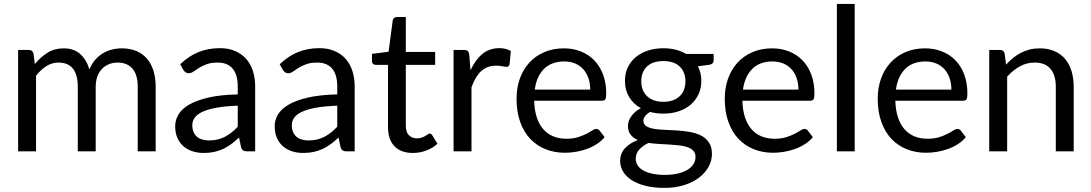

<svg xmlns="http://www.w3.org/2000/svg" viewBox="-20 -756 5448 959"><path d="M70.5 0H160V-377.5C175.7 -397.8 192.8 -413.9 211.5 -425.8C230.2 -437.6 250.5 -443.5 272.5 -443.5C303.8 -443.5 327.7 -433.5 344 -413.5C360.3 -393.5 368.5 -363.2 368.5 -322.5V0H458V-322.5C458 -342.5 460.9 -360.1 466.8 -375.2C472.6 -390.4 480.5 -403 490.5 -413C500.5 -423 512.1 -430.6 525.2 -435.8C538.4 -440.9 552.3 -443.5 567 -443.5C599.7 -443.5 624.7 -433.2 642 -412.8C659.3 -392.2 668 -362.2 668 -322.5V0H757.5V-322.5C757.5 -353.2 753.7 -380.4 746 -404.2C738.3 -428.1 727.2 -448.2 712.8 -464.5C698.2 -480.8 680.6 -493.2 659.8 -501.8C638.9 -510.2 615.2 -514.5 588.5 -514.5C571.8 -514.5 555.4 -512.5 539.2 -508.5C523.1 -504.5 507.8 -498.2 493.5 -489.5C479.2 -480.8 466.2 -469.8 454.8 -456.5C443.2 -443.2 433.8 -427.3 426.5 -409C417.2 -441.3 401.9 -467 380.8 -486C359.6 -505 332 -514.5 298 -514.5C267.3 -514.5 240.3 -507.2 217 -492.5C193.7 -477.8 172.7 -459 154 -436L147.5 -488C144.5 -500.3 136.7 -506.5 124 -506.5H70.5Z M1167.5 -228V-123C1157.5 -112.3 1147.2 -102.8 1136.8 -94.5C1126.2 -86.2 1115.2 -79 1103.8 -73C1092.2 -67 1080 -62.4 1067 -59.2C1054 -56.1 1039.7 -54.5 1024 -54.5C1012.3 -54.5 1001.4 -55.9 991.2 -58.8C981.1 -61.6 972.2 -66.1 964.8 -72.2C957.2 -78.4 951.3 -86.3 947 -96C942.7 -105.7 940.5 -117.2 940.5 -130.5C940.5 -144.5 944.6 -157.2 952.8 -168.5C960.9 -179.8 974.1 -189.7 992.2 -198C1010.4 -206.3 1033.9 -213.1 1062.8 -218.2C1091.6 -223.4 1126.5 -226.7 1167.5 -228ZM880 -435 896 -406.5C899 -401.8 902.7 -397.9 907 -394.8C911.3 -391.6 916.5 -390 922.5 -390C930.2 -390 937.9 -392.8 945.8 -398.2C953.6 -403.8 962.9 -409.9 973.8 -416.8C984.6 -423.6 997.4 -429.8 1012.2 -435.2C1027.1 -440.8 1045.5 -443.5 1067.5 -443.5C1100.2 -443.5 1125 -433.4 1142 -413.2C1159 -393.1 1167.5 -363.3 1167.5 -324V-284.5C1109.8 -283.2 1061.2 -277.9 1021.5 -268.8C981.8 -259.6 949.7 -247.8 925 -233.5C900.3 -219.2 882.5 -202.8 871.5 -184.2C860.5 -165.8 855 -146.5 855 -126.5C855 -103.5 858.8 -83.6 866.2 -66.8C873.8 -49.9 883.9 -36 896.8 -25C909.6 -14 924.7 -5.8 942 -0.2C959.3 5.2 977.8 8 997.5 8C1016.8 8 1034.4 6.2 1050.2 2.8C1066.1 -0.8 1081 -5.8 1095 -12.2C1109 -18.8 1122.3 -26.8 1135 -36.2C1147.7 -45.8 1160.7 -56.7 1174 -69L1184 -21C1186.7 -12.7 1190.3 -7.1 1195 -4.2C1199.7 -1.4 1206.3 0 1215 0H1254.5V-324C1254.5 -352.3 1250.7 -378.3 1243 -402C1235.3 -425.7 1224 -445.8 1209 -462.5C1194 -479.2 1175.5 -492.2 1153.5 -501.5C1131.5 -510.8 1106.3 -515.5 1078 -515.5C1038.7 -515.5 1002.8 -508.8 970.5 -495.5C938.2 -482.2 908 -462 880 -435Z M1664.5 -228V-123C1654.5 -112.3 1644.2 -102.8 1633.8 -94.5C1623.2 -86.2 1612.2 -79 1600.8 -73C1589.2 -67 1577 -62.4 1564 -59.2C1551 -56.1 1536.7 -54.5 1521 -54.5C1509.3 -54.5 1498.4 -55.9 1488.2 -58.8C1478.1 -61.6 1469.2 -66.1 1461.8 -72.2C1454.2 -78.4 1448.3 -86.3 1444 -96C1439.7 -105.7 1437.5 -117.2 1437.5 -130.5C1437.5 -144.5 1441.6 -157.2 1449.8 -168.5C1457.9 -179.8 1471.1 -189.7 1489.2 -198C1507.4 -206.3 1530.9 -213.1 1559.8 -218.2C1588.6 -223.4 1623.5 -226.7 1664.5 -228ZM1377 -435 1393 -406.5C1396 -401.8 1399.7 -397.9 1404 -394.8C1408.3 -391.6 1413.5 -390 1419.5 -390C1427.2 -390 1434.9 -392.8 1442.8 -398.2C1450.6 -403.8 1459.9 -409.9 1470.8 -416.8C1481.6 -423.6 1494.4 -429.8 1509.2 -435.2C1524.1 -440.8 1542.5 -443.5 1564.5 -443.5C1597.2 -443.5 1622 -433.4 1639 -413.2C1656 -393.1 1664.5 -363.3 1664.5 -324V-284.5C1606.8 -283.2 1558.2 -277.9 1518.5 -268.8C1478.8 -259.6 1446.7 -247.8 1422 -233.5C1397.3 -219.2 1379.5 -202.8 1368.5 -184.2C1357.5 -165.8 1352 -146.5 1352 -126.5C1352 -103.5 1355.8 -83.6 1363.2 -66.8C1370.8 -49.9 1380.9 -36 1393.8 -25C1406.6 -14 1421.7 -5.8 1439 -0.2C1456.3 5.2 1474.8 8 1494.5 8C1513.8 8 1531.4 6.2 1547.2 2.8C1563.1 -0.8 1578 -5.8 1592 -12.2C1606 -18.8 1619.3 -26.8 1632 -36.2C1644.7 -45.8 1657.7 -56.7 1671 -69L1681 -21C1683.7 -12.7 1687.3 -7.1 1692 -4.2C1696.7 -1.4 1703.3 0 1712 0H1751.5V-324C1751.5 -352.3 1747.7 -378.3 1740 -402C1732.3 -425.7 1721 -445.8 1706 -462.5C1691 -479.2 1672.5 -492.2 1650.5 -501.5C1628.5 -510.8 1603.3 -515.5 1575 -515.5C1535.7 -515.5 1499.8 -508.8 1467.5 -495.5C1435.2 -482.2 1405 -462 1377 -435Z M2042.5 8C2065.5 8 2087.8 3.9 2109.5 -4.2C2131.2 -12.4 2149.7 -23.7 2165 -38L2139 -80.5C2135.3 -86.2 2131.2 -89 2126.5 -89C2123.8 -89 2120.8 -87.8 2117.2 -85.2C2113.8 -82.8 2109.5 -80 2104.5 -77C2099.5 -74 2093.6 -71.2 2086.8 -68.8C2079.9 -66.2 2071.8 -65 2062.5 -65C2046.2 -65 2032.8 -70.2 2022.5 -80.5C2012.2 -90.8 2007 -106.7 2007 -128V-432H2153.5V-496.5H2007V-671H1962C1956.3 -671 1951.8 -669.4 1948.2 -666.2C1944.8 -663.1 1942.5 -659 1941.5 -654L1921 -497.5L1838 -487V-451.5C1838 -444.8 1839.8 -439.9 1843.5 -436.8C1847.2 -433.6 1851.7 -432 1857 -432H1918V-122C1918 -80 1928.8 -47.8 1950.2 -25.5C1971.8 -3.2 2002.5 8 2042.5 8Z M2330 -405 2324 -482C2322.7 -491 2320.2 -497.3 2316.5 -501C2312.8 -504.7 2306.2 -506.5 2296.5 -506.5H2245.5V0H2335V-320C2341.3 -337.3 2348.4 -352.8 2356.2 -366.2C2364.1 -379.8 2372.9 -391.1 2382.8 -400.2C2392.6 -409.4 2403.8 -416.3 2416.2 -421C2428.8 -425.7 2443 -428 2459 -428C2470.3 -428 2480.5 -427 2489.5 -425C2498.5 -423 2505.3 -422 2510 -422C2518 -422 2523 -426.2 2525 -434.5L2531.5 -501C2523.8 -506 2515.1 -509.7 2505.2 -512C2495.4 -514.3 2485.2 -515.5 2474.5 -515.5C2440.8 -515.5 2412.3 -505.8 2389 -486.2C2365.7 -466.8 2346 -439.7 2330 -405Z M2928 -308.5H2651C2657 -352.5 2672.4 -386.9 2697.2 -411.8C2722.1 -436.6 2755.8 -449 2798.5 -449C2818.8 -449 2837 -445.6 2853 -438.8C2869 -431.9 2882.6 -422.2 2893.8 -409.8C2904.9 -397.2 2913.4 -382.4 2919.2 -365.2C2925.1 -348.1 2928 -329.2 2928 -308.5ZM3000 -71 2975 -103.5C2971 -109.2 2965.3 -112 2958 -112C2952.3 -112 2945.6 -109.4 2937.8 -104.2C2929.9 -99.1 2920.2 -93.5 2908.5 -87.5C2896.8 -81.5 2882.9 -75.9 2866.8 -70.8C2850.6 -65.6 2831.3 -63 2809 -63C2785 -63 2763.3 -66.9 2744 -74.8C2724.7 -82.6 2708 -94.4 2694 -110.2C2680 -126.1 2669.1 -145.8 2661.2 -169.5C2653.4 -193.2 2649 -221 2648 -253H2986.5C2994.8 -253 3000.5 -255.3 3003.5 -260C3006.5 -264.7 3008 -274 3008 -288C3008 -324 3002.7 -356.1 2992 -384.2C2981.3 -412.4 2966.6 -436.1 2947.8 -455.2C2928.9 -474.4 2906.6 -489.1 2880.8 -499.2C2854.9 -509.4 2826.8 -514.5 2796.5 -514.5C2759.8 -514.5 2726.8 -508.1 2697.5 -495.2C2668.2 -482.4 2643.3 -464.8 2623 -442.2C2602.7 -419.8 2587.1 -393.2 2576.2 -362.5C2565.4 -331.8 2560 -298.8 2560 -263.5C2560 -219.8 2566 -181.2 2578 -147.5C2590 -113.8 2606.8 -85.6 2628.2 -62.8C2649.8 -39.9 2675.2 -22.6 2704.8 -10.8C2734.2 1.1 2766.5 7 2801.5 7C2819.8 7 2838.3 5.4 2857 2.2C2875.7 -0.9 2893.8 -5.7 2911.2 -12C2928.8 -18.3 2945.2 -26.4 2960.5 -36.2C2975.8 -46.1 2989 -57.7 3000 -71Z M3293.5 -247.5C3275.5 -247.5 3259.7 -250 3246 -255C3232.3 -260 3220.8 -267 3211.5 -276C3202.2 -285 3195.1 -295.8 3190.2 -308.2C3185.4 -320.8 3183 -334.5 3183 -349.5C3183 -380.5 3192.4 -405.2 3211.2 -423.5C3230.1 -441.8 3257.5 -451 3293.5 -451C3329.2 -451 3356.4 -441.8 3375.2 -423.5C3394.1 -405.2 3403.5 -380.5 3403.5 -349.5C3403.5 -334.5 3401.2 -320.8 3396.5 -308.2C3391.8 -295.8 3384.8 -285 3375.5 -276C3366.2 -267 3354.7 -260 3341 -255C3327.3 -250 3311.5 -247.5 3293.5 -247.5ZM3454 27.5C3454 40.8 3450.5 53 3443.5 64C3436.5 75 3426.4 84.5 3413.2 92.5C3400.1 100.5 3384 106.7 3365 111C3346 115.3 3324.5 117.5 3300.5 117.5C3275.8 117.5 3254.4 115.4 3236.2 111.2C3218.1 107.1 3203 101.4 3191 94.2C3179 87.1 3170.1 78.6 3164.2 68.8C3158.4 58.9 3155.5 48.3 3155.5 37C3155.5 19.3 3161.4 3.9 3173.2 -9.2C3185.1 -22.4 3200.3 -33.3 3219 -42C3235.7 -39.7 3253 -38 3271 -37C3289 -36 3306.8 -35 3324.2 -34C3341.8 -33 3358.3 -31.6 3374 -29.8C3389.7 -27.9 3403.4 -24.8 3415.2 -20.5C3427.1 -16.2 3436.5 -10.2 3443.5 -2.5C3450.5 5.2 3454 15.2 3454 27.5ZM3544.5 -486.5H3407C3391.3 -495.8 3374 -502.9 3355 -507.8C3336 -512.6 3315.5 -515 3293.5 -515C3265.5 -515 3239.8 -511.2 3216.2 -503.5C3192.8 -495.8 3172.5 -484.9 3155.5 -470.8C3138.5 -456.6 3125.2 -439.4 3115.8 -419.2C3106.2 -399.1 3101.5 -376.7 3101.5 -352C3101.5 -321.3 3108.5 -294.4 3122.5 -271.2C3136.5 -248.1 3156 -229.5 3181 -215.5C3170.3 -210.2 3161 -204 3153 -197C3145 -190 3138.2 -182.6 3132.8 -174.8C3127.2 -166.9 3123.2 -159.1 3120.5 -151.2C3117.8 -143.4 3116.5 -135.8 3116.5 -128.5C3116.5 -109.5 3120.9 -94.4 3129.8 -83.2C3138.6 -72.1 3150.5 -63.2 3165.5 -56.5C3138.2 -46.2 3116.7 -32.3 3101 -15C3085.3 2.3 3077.5 23.5 3077.5 48.5C3077.5 66.2 3082.1 83.1 3091.2 99.2C3100.4 115.4 3114.2 129.7 3132.5 142C3150.8 154.3 3173.8 164.2 3201.5 171.5C3229.2 178.8 3261.5 182.5 3298.5 182.5C3335.5 182.5 3368.8 177.8 3398.2 168.2C3427.8 158.8 3452.7 146.1 3473 130.2C3493.3 114.4 3508.9 96.3 3519.8 76C3530.6 55.7 3536 34.7 3536 13C3536 -10.3 3531.1 -29.3 3521.2 -44C3511.4 -58.7 3498.5 -70.2 3482.5 -78.5C3466.5 -86.8 3448.2 -92.8 3427.8 -96.5C3407.2 -100.2 3386.2 -102.8 3364.8 -104.2C3343.2 -105.8 3322.2 -106.8 3301.8 -107.5C3281.2 -108.2 3263 -109.8 3247 -112.5C3231 -115.2 3218.1 -119.6 3208.2 -125.8C3198.4 -131.9 3193.5 -141 3193.5 -153C3193.5 -160.7 3196.3 -168.2 3202 -175.8C3207.7 -183.2 3215.8 -190.3 3226.5 -197C3247.5 -191.3 3269.8 -188.5 3293.5 -188.5C3320.8 -188.5 3346.2 -192.3 3369.5 -200C3392.8 -207.7 3412.8 -218.7 3429.5 -233C3446.2 -247.3 3459.2 -264.6 3468.8 -284.8C3478.2 -304.9 3483 -327.3 3483 -352C3483 -378.7 3477.3 -403 3466 -425L3523.5 -432.5C3537.5 -435.5 3544.5 -442.5 3544.5 -453.5Z M3968 -308.5H3691C3697 -352.5 3712.4 -386.9 3737.2 -411.8C3762.1 -436.6 3795.8 -449 3838.5 -449C3858.8 -449 3877 -445.6 3893 -438.8C3909 -431.9 3922.6 -422.2 3933.8 -409.8C3944.9 -397.2 3953.4 -382.4 3959.2 -365.2C3965.1 -348.1 3968 -329.2 3968 -308.5ZM4040 -71 4015 -103.5C4011 -109.2 4005.3 -112 3998 -112C3992.3 -112 3985.6 -109.4 3977.8 -104.2C3969.9 -99.1 3960.2 -93.5 3948.5 -87.5C3936.8 -81.5 3922.9 -75.9 3906.8 -70.8C3890.6 -65.6 3871.3 -63 3849 -63C3825 -63 3803.3 -66.9 3784 -74.8C3764.7 -82.6 3748 -94.4 3734 -110.2C3720 -126.1 3709.1 -145.8 3701.2 -169.5C3693.4 -193.2 3689 -221 3688 -253H4026.5C4034.8 -253 4040.5 -255.3 4043.5 -260C4046.5 -264.7 4048 -274 4048 -288C4048 -324 4042.7 -356.1 4032 -384.2C4021.3 -412.4 4006.6 -436.1 3987.8 -455.2C3968.9 -474.4 3946.6 -489.1 3920.8 -499.2C3894.9 -509.4 3866.8 -514.5 3836.5 -514.5C3799.8 -514.5 3766.8 -508.1 3737.5 -495.2C3708.2 -482.4 3683.3 -464.8 3663 -442.2C3642.7 -419.8 3627.1 -393.2 3616.2 -362.5C3605.4 -331.8 3600 -298.8 3600 -263.5C3600 -219.8 3606 -181.2 3618 -147.5C3630 -113.8 3646.8 -85.6 3668.2 -62.8C3689.8 -39.9 3715.2 -22.6 3744.8 -10.8C3774.2 1.1 3806.5 7 3841.5 7C3859.8 7 3878.3 5.4 3897 2.2C3915.7 -0.9 3933.8 -5.7 3951.2 -12C3968.8 -18.3 3985.2 -26.4 4000.5 -36.2C4015.8 -46.1 4029 -57.7 4040 -71Z M4249 -736.5H4160V0H4249Z M4732 -308.5H4455C4461 -352.5 4476.4 -386.9 4501.2 -411.8C4526.1 -436.6 4559.8 -449 4602.5 -449C4622.8 -449 4641 -445.6 4657 -438.8C4673 -431.9 4686.6 -422.2 4697.8 -409.8C4708.9 -397.2 4717.4 -382.4 4723.2 -365.2C4729.1 -348.1 4732 -329.2 4732 -308.5ZM4804 -71 4779 -103.5C4775 -109.2 4769.3 -112 4762 -112C4756.3 -112 4749.6 -109.4 4741.8 -104.2C4733.9 -99.1 4724.2 -93.5 4712.5 -87.5C4700.8 -81.5 4686.9 -75.9 4670.8 -70.8C4654.6 -65.6 4635.3 -63 4613 -63C4589 -63 4567.3 -66.9 4548 -74.8C4528.7 -82.6 4512 -94.4 4498 -110.2C4484 -126.1 4473.1 -145.8 4465.2 -169.5C4457.4 -193.2 4453 -221 4452 -253H4790.5C4798.8 -253 4804.5 -255.3 4807.5 -260C4810.5 -264.7 4812 -274 4812 -288C4812 -324 4806.7 -356.1 4796 -384.2C4785.3 -412.4 4770.6 -436.1 4751.8 -455.2C4732.9 -474.4 4710.6 -489.1 4684.8 -499.2C4658.9 -509.4 4630.8 -514.5 4600.5 -514.5C4563.8 -514.5 4530.8 -508.1 4501.5 -495.2C4472.2 -482.4 4447.3 -464.8 4427 -442.2C4406.7 -419.8 4391.1 -393.2 4380.2 -362.5C4369.4 -331.8 4364 -298.8 4364 -263.5C4364 -219.8 4370 -181.2 4382 -147.5C4394 -113.8 4410.8 -85.6 4432.2 -62.8C4453.8 -39.9 4479.2 -22.6 4508.8 -10.8C4538.2 1.1 4570.5 7 4605.5 7C4623.8 7 4642.3 5.4 4661 2.2C4679.7 -0.9 4697.8 -5.7 4715.2 -12C4732.8 -18.3 4749.2 -26.4 4764.5 -36.2C4779.8 -46.1 4793 -57.7 4804 -71Z M5005 -433 4998 -488C4995 -500.3 4987.2 -506.5 4974.5 -506.5H4921V0H5010.5V-373C5029.8 -394.7 5050.9 -411.8 5073.8 -424.5C5096.6 -437.2 5121.2 -443.5 5147.5 -443.5C5183.2 -443.5 5209.8 -432.9 5227.2 -411.8C5244.8 -390.6 5253.5 -360.8 5253.5 -322.5V0H5343V-322.5C5343 -351.2 5339.3 -377.3 5332 -401C5324.7 -424.7 5313.9 -444.9 5299.8 -461.8C5285.6 -478.6 5267.9 -491.6 5246.8 -500.8C5225.6 -509.9 5201.2 -514.5 5173.5 -514.5C5155.5 -514.5 5138.8 -512.6 5123.2 -508.8C5107.8 -504.9 5093.1 -499.4 5079.2 -492.2C5065.4 -485.1 5052.3 -476.5 5040 -466.5C5027.7 -456.5 5016 -445.3 5005 -433Z"/></svg>

Font: LatoLatin
Style: Regular
Weight: 400
Designer: Lukasz Dziedzic with Adam Twardoch and Botio Nikoltchev
Foundry: tyPoland Lukasz Dziedzic
Version: Version 2.015; 2015-08-06; http://www.latofonts.com/